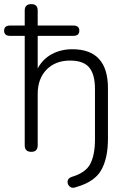

<svg xmlns="http://www.w3.org/2000/svg" viewBox="-36 -731 626 932"><path d="M334 177Q315 185 303 175Q291 165 292 150Q293 135 311 128Q380 108 402.5 64Q425 20 425 -54V-299Q425 -370 397 -403.5Q369 -437 304 -437Q233 -437 190 -393Q147 -349 147 -275V-26Q147 6 116 6Q84 6 84 -26V-557H13Q-16 -557 -16 -582Q-16 -607 13 -607H84V-680Q84 -711 116 -711Q147 -711 147 -680V-607H320Q349 -607 349 -582Q349 -557 320 -557H147V-399Q172 -445 216 -468.5Q260 -492 315 -492Q488 -492 488 -303V-57Q488 37 455.5 94.5Q423 152 334 177Z"/></svg>

Font: Chiron GoRound TC L
Style: Regular
Weight: 300
Designer: Ryoko NISHIZUKA 西塚涼子 (kana, bopomofo & ideographs); Paul D. Hunt (Latin, Greek & Cyrillic); Sandoll Communications 산돌커뮤니
Foundry: Adobe
Version: Version 1.000;hotconv 1.1.1;makeotfexe 2.6.0